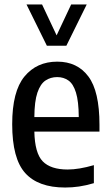

<svg xmlns="http://www.w3.org/2000/svg" viewBox="-20 -828 494 858"><path d="M271 10Q151 10 92.8 -54.5Q34.5 -119 34.5 -273Q34.5 -419.5 89.2 -486Q144 -552.5 236 -552.5Q325.5 -552.5 375 -486.2Q424.5 -420 424.5 -271V-240H133.5Q135.5 -143.5 171 -107Q206.5 -70.5 282.5 -70.5Q332.5 -70.5 399.5 -90V-9.5Q364 1 333.2 5.5Q302.5 10 271 10ZM235.5 -483.5Q206 -483.5 183.2 -468.2Q160.5 -453 147.2 -414.2Q134 -375.5 133.5 -305H332Q331.5 -375.5 319.5 -414.2Q307.5 -453 286 -468.2Q264.5 -483.5 235.5 -483.5ZM189.5 -623.5 98.5 -808H168L233 -670L298 -808H367.5L276.5 -623.5Z"/></svg>

Font: Encode Sans Condensed Condensed Medium
Style: Regular
Weight: 500
Width: 3
Designer: Multiple Designers
Foundry: Impallari Type
Version: Version 3.000; ttfautohint (v1.8.3) -l 8 -r 50 -G 200 -x 14 